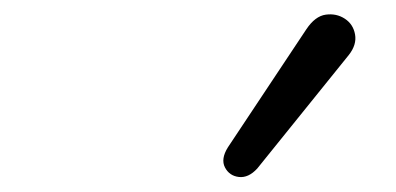

<svg xmlns="http://www.w3.org/2000/svg" viewBox="-20 -785 540 262"><path d="M331 -555Q319 -542 306 -543.5Q293 -545 287 -556.5Q281 -568 291 -584L398 -745Q410 -763 424.5 -765Q439 -767 450.5 -759.5Q462 -752 464.5 -738Q467 -724 456 -710Z"/></svg>

Font: Nunito
Style: Italic
Weight: 400
Italic angle: -9°
Designer: Vernon Adams
Foundry: Vernon Adams
Version: Version 3.601; ttfautohint (v1.8.2.53-6de2)